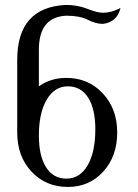

<svg xmlns="http://www.w3.org/2000/svg" viewBox="-20 -737 550 767"><path d="M245.1 -23.4Q298.8 -23.4 329.8 -76.2Q360.8 -128.9 360.8 -220.7Q360.8 -302.2 332 -347.2Q303.2 -392.1 251 -392.1Q198.2 -392.1 166.7 -339.1Q135.3 -286.1 135.3 -195.3Q135.3 -114.3 164.1 -68.8Q192.9 -23.4 245.1 -23.4ZM251 9.8Q163.1 9.8 106 -51.3Q48.8 -112.3 48.8 -207V-498Q48.8 -708 243.2 -717.3Q290 -717.3 329.3 -701.7Q368.7 -686 391.6 -686Q424.8 -686 461.4 -705.1Q447.8 -648.4 391.1 -641.6Q362.3 -641.6 330.6 -658Q298.8 -674.3 245.1 -674.3Q135.3 -669.4 135.3 -538.6V-392.1Q182.1 -425.8 245.1 -425.8Q333 -425.8 390.6 -364Q448.2 -302.2 448.2 -208Q448.2 -112.3 392.3 -51.3Q336.4 9.8 251 9.8Z"/></svg>

Font: Almanac
Style: Regular
Weight: 400
Designer: Eden's Almanac
Version: Version 3.501;March 28, 2021;FontCreator 13.0.0.2683 64-bit